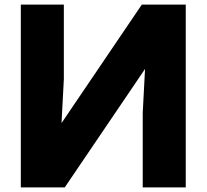

<svg xmlns="http://www.w3.org/2000/svg" viewBox="-20 -760 893 830"><path d="M70 -740H256V-418L246 -228L593 -740H783V50H597V-272L607 -462L260 50H70Z"/></svg>

Font: OA Gothic ExtraBold
Style: Regular
Weight: 800
Designer: Choi Chi-young, Lee Jaesang, Lee Juhyun, Han Dohee
Foundry: DDUNGSANG CORP.
Version: Version 1.000;Build 20210203